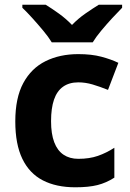

<svg xmlns="http://www.w3.org/2000/svg" viewBox="-20 -786 554 816"><path d="M300 10Q219 10 162 -19.5Q105 -49 75 -111Q45 -173 45 -270Q45 -370 79 -433Q113 -496 173.5 -526Q234 -556 313 -556Q369 -556 410.5 -545Q452 -534 483 -519L439 -404Q404 -418 373.5 -427Q343 -436 313 -436Q274 -436 248 -417.5Q222 -399 209.5 -362.5Q197 -326 197 -271Q197 -217 210.5 -181.5Q224 -146 250 -128.5Q276 -111 313 -111Q360 -111 396 -123.5Q432 -136 466 -158V-31Q432 -9 394.5 0.5Q357 10 300 10ZM200 -606Q186 -629 163.5 -656Q141 -683 117.5 -709Q94 -735 75 -753V-766H174Q200 -750 230 -728.5Q260 -707 286 -680Q312 -707 343 -728.5Q374 -750 400 -766H499V-753Q481 -735 457 -709Q433 -683 410.5 -656Q388 -629 374 -606Z"/></svg>

Font: Noto Sans Armenian
Style: Regular
Weight: 400
Designer: Monotype Design Team
Foundry: Monotype Imaging Inc.
Version: Version 2.007